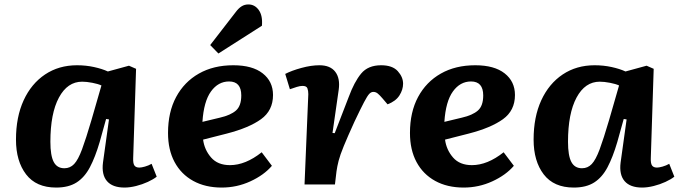

<svg xmlns="http://www.w3.org/2000/svg" viewBox="-20 -831 3063 865"><path d="M580 -119Q579 -95 585.5 -85.5Q592 -76 608 -76Q617 -76 633 -80.5Q649 -85 663 -93L686 -35Q671 -23 646 -11.5Q621 0 593 7Q565 14 541 14Q487 14 462 -15Q437 -44 444 -99L471 -293L458 -295L429 -191Q409 -123 385 -77.5Q361 -32 325 -9Q289 14 233 14Q143 14 97.5 -45.5Q52 -105 52 -202Q52 -304 86.5 -379Q121 -454 183 -495.5Q245 -537 327 -537Q367 -537 403.5 -529Q440 -521 466 -509L561 -535L593 -521ZM270 -73Q296 -73 314 -92Q332 -111 349.5 -158Q367 -205 392 -290L437 -446Q422 -453 396 -458Q370 -463 350 -463Q284 -463 245.5 -391.5Q207 -320 207 -192Q207 -130 222 -101.5Q237 -73 270 -73Z M1031 -537Q1117 -537 1163.5 -500.5Q1210 -464 1210 -403Q1210 -333 1156 -294Q1102 -255 1001 -229L895 -202Q901 -156 931 -121.5Q961 -87 1016 -87Q1086 -87 1159 -145L1205 -84Q1169 -42 1108 -14Q1047 14 979 14Q905 14 850.5 -16Q796 -46 766.5 -101Q737 -156 737 -232Q737 -326 773.5 -394Q810 -462 876 -499.5Q942 -537 1031 -537ZM1067 -401Q1067 -464 1012 -464Q963 -464 930.5 -419Q898 -374 892 -282L971 -301Q1019 -312 1043 -333Q1067 -354 1067 -401ZM1043 -778Q1055 -794 1068.5 -802.5Q1082 -811 1099 -811Q1128 -811 1146 -785.5Q1164 -760 1160 -715L964 -590L927 -628Z M1369 -407Q1369 -422 1365 -433Q1361 -444 1343 -444Q1332 -444 1317.5 -439.5Q1303 -435 1286 -429L1265 -498Q1294 -513 1338 -525Q1382 -537 1419 -537Q1468 -537 1490.5 -507.5Q1513 -478 1506 -427L1478 -232L1488 -231L1551 -394Q1576 -462 1607 -499.5Q1638 -537 1697 -537Q1748 -537 1772 -510.5Q1796 -484 1796 -454Q1796 -427 1779.5 -401Q1763 -375 1726 -361L1703 -388Q1691 -402 1682 -409.5Q1673 -417 1662 -417Q1652 -417 1643.5 -408Q1635 -399 1620 -370.5Q1605 -342 1577 -283Q1546 -215 1529 -173.5Q1512 -132 1505.5 -106.5Q1499 -81 1496 -59L1489 0H1352Z M2121 -537Q2207 -537 2253.5 -500.5Q2300 -464 2300 -403Q2300 -333 2246 -294Q2192 -255 2091 -229L1985 -202Q1991 -156 2021 -121.5Q2051 -87 2106 -87Q2176 -87 2249 -145L2295 -84Q2259 -42 2198 -14Q2137 14 2069 14Q1995 14 1940.5 -16Q1886 -46 1856.5 -101Q1827 -156 1827 -232Q1827 -326 1863.5 -394Q1900 -462 1966 -499.5Q2032 -537 2121 -537ZM2157 -401Q2157 -464 2102 -464Q2053 -464 2020.5 -419Q1988 -374 1982 -282L2061 -301Q2109 -312 2133 -333Q2157 -354 2157 -401Z M2912 -119Q2911 -95 2917.5 -85.5Q2924 -76 2940 -76Q2949 -76 2965 -80.5Q2981 -85 2995 -93L3018 -35Q3003 -23 2978 -11.5Q2953 0 2925 7Q2897 14 2873 14Q2819 14 2794 -15Q2769 -44 2776 -99L2803 -293L2790 -295L2761 -191Q2741 -123 2717 -77.5Q2693 -32 2657 -9Q2621 14 2565 14Q2475 14 2429.5 -45.5Q2384 -105 2384 -202Q2384 -304 2418.5 -379Q2453 -454 2515 -495.5Q2577 -537 2659 -537Q2699 -537 2735.5 -529Q2772 -521 2798 -509L2893 -535L2925 -521ZM2602 -73Q2628 -73 2646 -92Q2664 -111 2681.5 -158Q2699 -205 2724 -290L2769 -446Q2754 -453 2728 -458Q2702 -463 2682 -463Q2616 -463 2577.5 -391.5Q2539 -320 2539 -192Q2539 -130 2554 -101.5Q2569 -73 2602 -73Z"/></svg>

Font: Literata 7pt
Style: Bold Italic
Weight: 700
Italic angle: -2°
Designer: Latin by Veronika Burian and Jose Scaglione. Greek by Irene Vlachou. Cyrillic by Vera Evstafieva
Foundry: TypeTogether
Version: Version 3.002